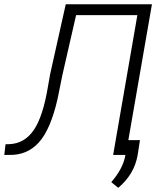

<svg xmlns="http://www.w3.org/2000/svg" viewBox="-51 -731 760 906"><path d="M0 0ZM666 -710.9 542.5 0H482.9L597.2 -659.7H308.1L243.2 -376L220.7 -264.6Q187.5 -119.1 131.8 -58.3Q76.2 2.4 -8.3 0H-30.8L-24.9 -50.3L-6.3 -50.8Q64.9 -53.7 108.6 -117.7Q152.3 -181.6 175.8 -325.7L186 -382.8L259.3 -710.9ZM506.8 155.3 474.1 128.4Q530.3 64 541 -0.5L552.7 -69.8H609.4L598.6 0.5Q582.5 92.3 506.8 155.3Z"/></svg>

Font: Roboto Light
Style: Italic
Weight: 300
Italic angle: -12°
Designer: Google
Version: Version 2.134; 2016; ttfautohint (v1.6)